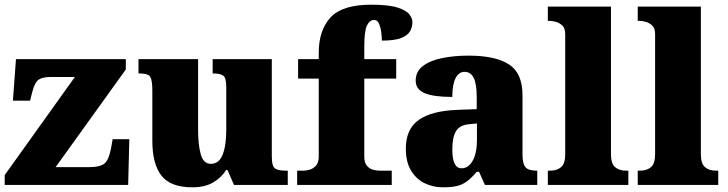

<svg xmlns="http://www.w3.org/2000/svg" viewBox="-20 -788 3100 818"><path d="M0 0V-42L299 -460H195Q163 -460 146 -449.5Q129 -439 118 -398L108 -359H35L48 -536H516V-492L217 -76H362Q404 -76 423.5 -90Q443 -104 453 -156L460 -195H531L526 0Z M799 10Q707 10 668 -39.5Q629 -89 629 -189V-402Q629 -445 620.5 -460Q612 -475 574 -475H570V-536H824V-234Q824 -170 835.5 -130Q847 -90 878 -90Q913 -90 928.5 -129Q944 -168 944 -235V-417Q944 -458 930 -466.5Q916 -475 890 -475H886V-536H1138V-121Q1138 -78 1153 -69.5Q1168 -61 1194 -61H1206V0H977L949 -64H944Q922 -30 887 -10Q852 10 799 10Z M1246 0V-61H1275Q1284 -61 1299 -65Q1314 -69 1326 -82Q1338 -95 1338 -121V-453H1250V-536H1338V-563Q1338 -659 1388 -713.5Q1438 -768 1561 -768Q1635 -768 1673 -756Q1711 -744 1724 -727Q1737 -710 1737 -693Q1737 -673 1727 -655Q1717 -637 1689 -626Q1661 -615 1607 -615Q1607 -629 1604.5 -649.5Q1602 -670 1595 -686.5Q1588 -703 1574 -703Q1555 -703 1543.5 -679.5Q1532 -656 1532 -588V-536H1668V-453H1532V-121Q1532 -95 1543 -82Q1554 -69 1569 -65Q1584 -61 1595 -61H1649V0Z M1867 10Q1824 10 1788 -8Q1752 -26 1730.5 -62.5Q1709 -99 1709 -155Q1709 -238 1764 -277Q1819 -316 1930 -320L2011 -323V-375Q2011 -431 1998 -456.5Q1985 -482 1959 -482Q1935 -482 1921 -455Q1907 -428 1907 -375Q1828 -375 1789.5 -391Q1751 -407 1751 -445Q1751 -483 1781.5 -506.5Q1812 -530 1863.5 -540.5Q1915 -551 1976 -551Q2091 -551 2148.5 -513.5Q2206 -476 2206 -383V-131Q2206 -91 2218.5 -76Q2231 -61 2265 -61H2269V0H2046L2021 -56H2011Q1989 -30 1969.5 -15.5Q1950 -1 1926.5 4.5Q1903 10 1867 10ZM1946 -71Q1976 -71 1994 -103.5Q2012 -136 2012 -191V-262L1981 -259Q1939 -256 1923 -229.5Q1907 -203 1907 -152Q1907 -71 1946 -71Z M2314 0V-61H2325Q2353 -61 2370.5 -76Q2388 -91 2388 -131V-643Q2388 -668 2375.5 -679.5Q2363 -691 2348 -695Q2333 -699 2325 -699H2314V-760H2583V-131Q2583 -91 2600.5 -76Q2618 -61 2646 -61H2657V0Z M2697 0V-61H2708Q2736 -61 2753.5 -76Q2771 -91 2771 -131V-643Q2771 -668 2758.5 -679.5Q2746 -691 2731 -695Q2716 -699 2708 -699H2697V-760H2966V-131Q2966 -91 2983.5 -76Q3001 -61 3029 -61H3040V0Z"/></svg>

Font: Noto Serif Tamil Black
Style: Italic
Weight: 900
Italic angle: -12°
Designer: Indian Type Foundry, Tom Grace, and the Monotype Design Team
Foundry: Monotype Imaging Inc.
Version: Version 2.003; ttfautohint (v1.8.4.7-5d5b)